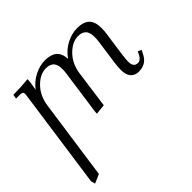

<svg xmlns="http://www.w3.org/2000/svg" viewBox="-173 -665 1182 1182"><g transform="rotate(-45 418.0 -74.5)"><path d="M24.9 274.9 115.2 -363.8Q118.2 -380.9 118.2 -391.1Q118.2 -402.8 111.8 -407Q105.5 -411.1 87.9 -411.1H58.1L63 -439Q129.9 -439 192.9 -445.8L190.9 -418L182.1 -363.8Q212.4 -404.8 258.5 -428.5Q304.7 -452.1 351.1 -452.1Q400.4 -452.1 427.5 -430.2Q454.6 -408.2 458 -357.9Q490.7 -404.3 537.6 -428.2Q584.5 -452.1 630.9 -452.1Q683.6 -452.1 710.7 -427.5Q737.8 -402.8 737.8 -345.2Q737.8 -320.3 733.9 -294.9L711.9 -141.1Q707 -104.5 707 -82Q707 -35.2 744.1 -35.2Q768.1 -35.2 783.2 -64.9L793.9 -86.9L816.9 -76.2L806.2 -54.2Q788.1 -19 764.4 -6.1Q740.7 6.8 710.9 6.8Q678.2 6.8 658.7 -14.2Q639.2 -35.2 639.2 -78.1Q639.2 -107.9 644 -141.1L665 -290Q668.9 -316.4 668.9 -334Q668.9 -358.9 663.1 -375.5Q657.2 -392.1 646.2 -399.9Q635.3 -407.7 624.8 -410.4Q614.3 -413.1 600.1 -413.1Q549.3 -413.1 502.4 -366Q455.6 -318.8 444.8 -244.1L411.1 0L344.2 6.8L346.2 -17.1L384.8 -290Q389.2 -324.2 389.2 -334Q389.2 -358.9 383.3 -375.5Q377.4 -392.1 366.5 -399.9Q355.5 -407.7 344.7 -410.4Q334 -413.1 319.8 -413.1Q269 -413.1 222.4 -366Q175.8 -318.8 165 -244.1L90.8 277.8L32.2 303.2Z"/></g></svg>

Font: Dihjauti S
Style: Italic
Weight: 400
Italic angle: -9°
Designer: T. Christopher White
Version: Version 3.0.0